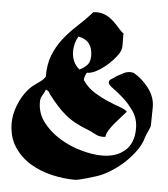

<svg xmlns="http://www.w3.org/2000/svg" viewBox="-49 -666 646 738"><g transform="rotate(5 274.0 -297.5)"><path d="M282 -621 292 -622Q311 -622 325 -616.5Q339 -611 350.5 -602Q362 -593 372.5 -581.5Q383 -570 394 -558Q396 -556 400.5 -552.5Q405 -549 405 -547L404 -543Q404 -523 404.5 -505Q405 -487 394 -470Q386 -458 372.5 -443.5Q359 -429 343 -416.5Q327 -404 310 -395.5Q293 -387 277 -387Q273 -380 270.5 -373Q268 -366 268 -358Q286 -331 313 -314Q340 -297 367 -285.5Q394 -274 415.5 -266.5Q437 -259 443 -251Q435 -242 423 -228.5Q411 -215 399 -201Q387 -187 378.5 -172.5Q370 -158 370 -148L361 -147Q343 -147 330 -154.5Q317 -162 302 -168Q273 -179 251 -191Q229 -203 211 -218Q193 -233 176.5 -251.5Q160 -270 141 -295Q140 -300 135.5 -303.5Q131 -307 126 -309Q121 -296 114 -285Q107 -274 107 -260Q107 -216 133 -182Q159 -148 198 -124Q237 -100 281.5 -87.5Q326 -75 363 -75Q417 -75 450.5 -104Q484 -133 484 -190Q484 -227 465 -255Q446 -283 423.5 -303Q401 -323 382.5 -336Q364 -349 364 -358Q364 -366 374 -371.5Q384 -377 389 -382Q402 -389 415.5 -396.5Q429 -404 444 -404Q449 -404 457 -402Q473 -393 488 -379.5Q503 -366 515 -350.5Q527 -335 534 -316.5Q541 -298 541 -278L540 -207Q540 -204 537.5 -197.5Q535 -191 531.5 -183.5Q528 -176 525 -169Q522 -162 521 -158Q515 -134 497.5 -109Q480 -84 457.5 -62.5Q435 -41 409 -24Q383 -7 360 2Q355 4 342 8Q329 12 314 16.5Q299 21 285.5 24Q272 27 268 27Q223 27 176.5 16Q130 5 92 -18.5Q54 -42 30 -79.5Q6 -117 6 -170Q6 -190 11.5 -212Q17 -234 27 -255Q37 -276 51 -294Q65 -312 82 -324Q93 -332 103.5 -339.5Q114 -347 121 -358Q121 -407 135 -442Q149 -477 171.5 -506Q194 -535 223 -561.5Q252 -588 282 -621ZM248 -397Q267 -407 277.5 -418.5Q288 -430 288 -453Q288 -482 275 -499.5Q262 -517 233 -523Q225 -510 221 -495Q217 -480 217 -465Q217 -445 224.5 -427Q232 -409 248 -397Z"/></g></svg>

Font: CAT Schmalfette Thannhaeuser
Style: Regular
Weight: 700
Designer: Peter Wiegel nach Herbert Thanhaeuser 1939/40
Foundry: CAT-Fonts, Peter Wiegel
Version: Version 1.000